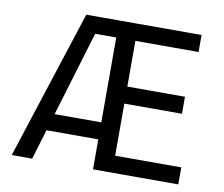

<svg xmlns="http://www.w3.org/2000/svg" viewBox="-77 -794 1035 889"><g transform="rotate(10 440.0 -350.0)"><path d="M414 -700H801V-620H504V-405H775V-325H504V-80H815V0H414ZM304 -700H490L489 -620H270ZM172 -221H457L491 -141H138ZM259 -700H339L128 0H32Z"/></g></svg>

Font: Moderustic
Style: Regular
Weight: 400
Designer: Tural Alisoy
Foundry: TAFT Foundry
Version: Version 2.120